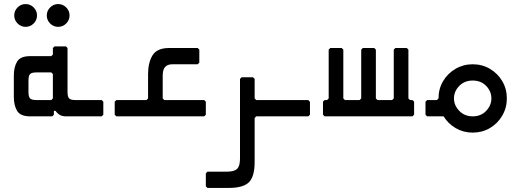

<svg xmlns="http://www.w3.org/2000/svg" viewBox="-20 -572 2600 944"><path d="M480 0H304Q286 0 274 -7Q262 -14 253 -27H245V-8L237 0H128Q80 0 64 -27Q48 -54 48 -96V-200Q48 -242 64 -269Q80 -296 128 -296H232L240 -304V-336L248 -344H304L312 -336V-120Q312 -96 320 -88Q328 -80 352 -80H480L488 -72V-8ZM120 -120Q120 -96 128 -88Q136 -80 160 -80H232L240 -88V-208L232 -216H160Q136 -216 128 -208Q120 -200 120 -176ZM106 -440Q83 -440 66.5 -456.5Q50 -473 50 -496Q50 -519 66.5 -535.5Q83 -552 106 -552Q129 -552 145.5 -535.5Q162 -519 162 -496Q162 -473 145.5 -456.5Q129 -440 106 -440ZM266 -440Q243 -440 226.5 -456.5Q210 -473 210 -496Q210 -519 226.5 -535.5Q243 -552 266 -552Q289 -552 305.5 -535.5Q322 -519 322 -496Q322 -473 305.5 -456.5Q289 -440 266 -440Z M552 0 544 -8V-72L552 -80H700L708 -88V-208Q708 -264 730 -300Q752 -336 812 -336H952L960 -328V-264L952 -256H828Q804 -256 792 -243Q780 -230 780 -200V-88L788 -80H984L992 -72V-8L984 0Z M1000 352 992 344V280L1000 272H1096Q1132 272 1146 258Q1160 244 1160 208V-184L1168 -192H1224L1232 -184V-88L1240 -80H1496L1504 -71V-8L1496 0H1240L1232 8V224Q1232 296 1204 324Q1176 352 1104 352Z M1576 0 1568 -8V-72L1576 -80H1588L1596 -88V-328L1604 -336H1660L1668 -328V-88L1676 -80H1748L1756 -88V-328L1764 -336H1820L1828 -328V-88L1836 -80H1908L1916 -88V-328L1924 -336H1980L1988 -328V-88L1996 -80H2008L2016 -72V-8L2008 0Z M2304 80Q2258 80 2220.5 58Q2183 36 2161 0H2080L2072 -8V-72L2080 -80H2128L2136 -88Q2136 -135 2158.5 -173Q2181 -211 2219.5 -233.5Q2258 -256 2304 -256Q2351 -256 2389 -233.5Q2427 -211 2449.5 -173Q2472 -135 2472 -88Q2472 -42 2449.5 -3.5Q2427 35 2389 57.5Q2351 80 2304 80ZM2212 -88Q2212 -54 2238 -27Q2264 0 2304 0Q2345 0 2370.5 -27Q2396 -54 2396 -88Q2396 -123 2370.5 -149.5Q2345 -176 2304 -176Q2264 -176 2238 -149.5Q2212 -123 2212 -88Z"/></svg>

Font: Hasubi Mono
Style: Regular
Weight: 400
Designer: Eli Heuer
Foundry: Eli Heuer
Version: Version 1.000